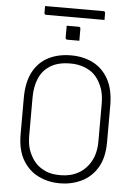

<svg xmlns="http://www.w3.org/2000/svg" viewBox="-64 -1038 779 1106"><g transform="rotate(5 325.0 -485.0)"><path d="M285 -888H354Q365 -888 365 -877V-808H296Q285 -808 285 -819ZM326 -720Q397 -720 453 -691.5Q509 -663 542 -603.5Q575 -544 575 -451V-241Q575 -149 540 -91.5Q505 -34 447.5 -7Q390 20 324 20Q258 20 201.5 -7Q145 -34 110 -92Q75 -150 75 -242V-451Q75 -544 107 -603.5Q139 -663 195.5 -691.5Q252 -720 326 -720ZM125 -236Q125 -182 142 -142.5Q159 -103 185 -77Q207 -56 239.5 -41.5Q272 -27 324 -27Q382 -27 427 -52Q472 -77 498.5 -125Q525 -173 525 -241V-459Q525 -517 507 -558.5Q489 -600 463 -625Q441 -646 405.5 -659.5Q370 -673 326 -673Q255 -673 210.5 -645.5Q166 -618 145.5 -570Q125 -522 125 -459ZM151 -990H488Q499 -990 499 -979V-940H162Q151 -940 151 -951Z"/></g></svg>

Font: Recursive Sn Lnr St Lt
Style: Regular
Weight: 300
Version: Version 1.079;hotconv 1.0.112;makeotfexe 2.5.65598; ttfautoh